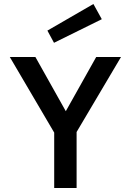

<svg xmlns="http://www.w3.org/2000/svg" viewBox="-20 -940 654 960"><path d="M461 -655H585L363 -280V0H251V-277L29 -655H157L309 -384ZM250 -726 217 -787 447 -920 489 -844Z"/></svg>

Font: Intel One Mono Medium
Style: Regular
Weight: 500
Monospace: yes
Designer: Fred Shallcrass
Foundry: Frere-Jones Type LLC
Version: Version 1.400;hotconv 1.1.0;makeotfexe 2.6.0;FJTRelease1.4